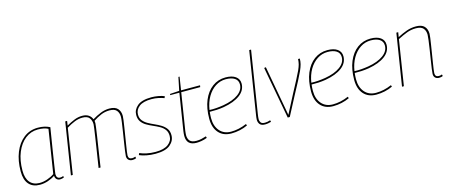

<svg xmlns="http://www.w3.org/2000/svg" viewBox="-48 -1313 4434 1896"><g transform="rotate(-15 2169.5 -365.0)"><path d="M389 10Q367 10 353.5 -3.5Q340 -17 339 -40Q308 -18 266.5 -4Q225 10 183 10Q110 10 71 -35Q32 -80 32 -166Q32 -275 66 -359.5Q100 -444 162 -492Q224 -540 307 -540Q376 -540 428 -513Q407 -384 393 -296.5Q379 -209 371 -156.5Q363 -104 359.5 -79.5Q356 -55 356 -52Q356 -7 393 -7Q408 -7 426 -14L429 1Q410 10 389 10ZM336 -58 406 -502Q366 -523 302 -523Q230 -523 173.5 -479Q117 -435 84 -355Q51 -275 51 -169Q51 -91 86 -49.5Q121 -8 185 -8Q223 -8 264 -22Q305 -36 336 -58Z M1127 10Q1105 10 1089.5 -3.5Q1074 -17 1074 -43Q1074 -56 1079.5 -94.5Q1085 -133 1093 -183.5Q1101 -234 1109 -285Q1117 -336 1122.5 -375.5Q1128 -415 1128 -431Q1128 -471 1107 -496.5Q1086 -522 1034 -522Q988 -522 947 -504.5Q906 -487 866 -461Q868 -448 868 -437Q868 -430 863.5 -395.5Q859 -361 851.5 -311Q844 -261 835 -204Q826 -147 818 -93.5Q810 -40 804 0H784Q790 -40 798.5 -93.5Q807 -147 815.5 -202.5Q824 -258 831.5 -307Q839 -356 843.5 -389.5Q848 -423 848 -431Q848 -468 828.5 -495Q809 -522 757 -522Q717 -522 677 -506Q637 -490 593 -463L520 0H501L585 -530H604L597 -484Q637 -507 677.5 -523.5Q718 -540 760 -540Q800 -540 825 -523Q850 -506 860 -478Q904 -505 948 -522.5Q992 -540 1037 -540Q1095 -540 1121.5 -511.5Q1148 -483 1148 -435Q1148 -423 1144 -393Q1140 -363 1133.5 -322.5Q1127 -282 1120 -238Q1113 -194 1106.5 -153.5Q1100 -113 1096 -84.5Q1092 -56 1092 -46Q1092 -8 1130 -8Q1147 -8 1163 -15L1167 2Q1156 7 1145.5 8.5Q1135 10 1127 10Z M1201 -20 1209 -39Q1238 -26 1279.5 -17Q1321 -8 1370 -8Q1456 -8 1500 -41Q1544 -74 1544 -125Q1544 -164 1525 -189.5Q1506 -215 1475.5 -232Q1445 -249 1411 -263.5Q1377 -278 1346.5 -296Q1316 -314 1297 -341Q1278 -368 1278 -409Q1278 -463 1323.5 -501.5Q1369 -540 1467 -540Q1501 -540 1537.5 -533.5Q1574 -527 1599 -516L1592 -498Q1565 -508 1533 -515Q1501 -522 1463 -522Q1379 -522 1337.5 -490Q1296 -458 1296 -409Q1296 -372 1315.5 -347.5Q1335 -323 1365 -306Q1395 -289 1429.5 -274Q1464 -259 1494 -240.5Q1524 -222 1543.5 -195.5Q1563 -169 1563 -127Q1563 -70 1515 -30Q1467 10 1365 10Q1316 10 1273.5 1.5Q1231 -7 1201 -20Z M1888 -28 1893 -11Q1862 1 1833.5 5.5Q1805 10 1784 10Q1683 10 1683 -86Q1683 -96 1684 -109Q1685 -122 1687 -135L1747 -512H1653L1655 -524L1750 -530L1778 -665H1790L1769 -530H1963L1960 -512H1766L1706 -135Q1705 -123 1703.5 -112Q1702 -101 1702 -91Q1702 -52 1721.5 -30.5Q1741 -9 1788 -9Q1813 -9 1838.5 -14.5Q1864 -20 1888 -28Z M2308 -27Q2271 -9 2227.5 0.5Q2184 10 2141 10Q2058 10 2011.5 -42.5Q1965 -95 1965 -187Q1965 -294 1998 -373.5Q2031 -453 2090 -496.5Q2149 -540 2225 -540Q2291 -540 2327.5 -513.5Q2364 -487 2364 -441Q2364 -372 2303 -326Q2242 -280 2133 -261Q2096 -255 2058 -253Q2020 -251 1988 -252Q1984 -221 1984 -188Q1984 -106 2026.5 -57Q2069 -8 2142 -8Q2221 -8 2302 -43ZM2223 -522Q2165 -522 2116.5 -490.5Q2068 -459 2035 -402.5Q2002 -346 1990 -270Q2024 -268 2061 -271Q2098 -274 2135 -280Q2233 -297 2289.5 -338Q2346 -379 2346 -437Q2346 -479 2313 -500.5Q2280 -522 2223 -522Z M2522 -740H2541L2441 -110Q2439 -95 2437 -81.5Q2435 -68 2435 -55Q2435 -37 2445.5 -22Q2456 -7 2487 -7Q2501 -7 2514.5 -9.5Q2528 -12 2542 -17L2547 0Q2533 4 2517 7Q2501 10 2484 10Q2447 10 2431.5 -9Q2416 -28 2416 -56Q2416 -67 2417.5 -77.5Q2419 -88 2420 -96Z M2738 2H2717L2619 -531L2637 -534L2730 -22Q2789 -137 2829.5 -213.5Q2870 -290 2896 -339Q2922 -388 2936.5 -420Q2951 -452 2957.5 -476.5Q2964 -501 2965 -530H2983Q2983 -501 2976 -473.5Q2969 -446 2953 -410.5Q2937 -375 2909.5 -322.5Q2882 -270 2839.5 -191.5Q2797 -113 2738 2Z M3349 -27Q3312 -9 3268.5 0.5Q3225 10 3182 10Q3099 10 3052.5 -42.5Q3006 -95 3006 -187Q3006 -294 3039 -373.5Q3072 -453 3131 -496.5Q3190 -540 3266 -540Q3332 -540 3368.5 -513.5Q3405 -487 3405 -441Q3405 -372 3344 -326Q3283 -280 3174 -261Q3137 -255 3099 -253Q3061 -251 3029 -252Q3025 -221 3025 -188Q3025 -106 3067.5 -57Q3110 -8 3183 -8Q3262 -8 3343 -43ZM3264 -522Q3206 -522 3157.5 -490.5Q3109 -459 3076 -402.5Q3043 -346 3031 -270Q3065 -268 3102 -271Q3139 -274 3176 -280Q3274 -297 3330.5 -338Q3387 -379 3387 -437Q3387 -479 3354 -500.5Q3321 -522 3264 -522Z M3790 -27Q3753 -9 3709.5 0.5Q3666 10 3623 10Q3540 10 3493.5 -42.5Q3447 -95 3447 -187Q3447 -294 3480 -373.5Q3513 -453 3572 -496.5Q3631 -540 3707 -540Q3773 -540 3809.5 -513.5Q3846 -487 3846 -441Q3846 -372 3785 -326Q3724 -280 3615 -261Q3578 -255 3540 -253Q3502 -251 3470 -252Q3466 -221 3466 -188Q3466 -106 3508.5 -57Q3551 -8 3624 -8Q3703 -8 3784 -43ZM3705 -522Q3647 -522 3598.5 -490.5Q3550 -459 3517 -402.5Q3484 -346 3472 -270Q3506 -268 3543 -271Q3580 -274 3617 -280Q3715 -297 3771.5 -338Q3828 -379 3828 -437Q3828 -479 3795 -500.5Q3762 -522 3705 -522Z M3970 -530H3989L3981 -482Q4029 -507 4075 -523.5Q4121 -540 4172 -540Q4230 -540 4257 -511.5Q4284 -483 4284 -435Q4284 -423 4280 -393Q4276 -363 4269.5 -322.5Q4263 -282 4256 -238Q4249 -194 4242.5 -154Q4236 -114 4232 -85Q4228 -56 4228 -46Q4228 -8 4265 -8Q4282 -8 4298 -15L4302 2Q4291 7 4280.5 8.5Q4270 10 4262 10Q4240 10 4225 -3.5Q4210 -17 4210 -43Q4210 -56 4215.5 -94.5Q4221 -133 4229 -183.5Q4237 -234 4245 -285.5Q4253 -337 4258 -376.5Q4263 -416 4263 -431Q4263 -471 4241.5 -496.5Q4220 -522 4166 -522Q4117 -522 4072.5 -505Q4028 -488 3978 -462L3905 0H3886Z"/></g></svg>

Font: Georama Thin
Style: Italic
Weight: 100
Italic angle: -9°
Designer: Jean-Baptiste Levee
Foundry: Production Type
Version: Version 1.000